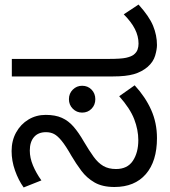

<svg xmlns="http://www.w3.org/2000/svg" viewBox="-20 -810 749 844"><path d="M483 12Q430 12 395.5 -8Q361 -28 337.5 -59.5Q314 -91 294 -125Q269 -169 251 -191Q233 -213 217.5 -221Q202 -229 182 -229Q148 -229 129.5 -207.5Q111 -186 111 -148Q111 -116 125 -82.5Q139 -49 162 -17L84 14Q61 -18 46 -60.5Q31 -103 31 -146Q31 -192 51 -228Q71 -264 105 -284.5Q139 -305 181 -305Q223 -305 252 -292Q281 -279 303.5 -253Q326 -227 349 -187Q372 -148 391.5 -121Q411 -94 434 -80.5Q457 -67 490 -67Q540 -67 564 -103Q588 -139 588 -194Q588 -239 570 -286Q552 -333 504 -387L572 -435Q619 -384 644.5 -327Q670 -270 670 -203Q670 -101 621 -44.5Q572 12 483 12ZM341 -315Q317 -315 300 -332Q283 -349 283 -374Q283 -399 300 -416Q317 -433 341 -433Q366 -433 382.5 -416Q399 -399 399 -374Q399 -349 382.5 -332Q366 -315 341 -315ZM32 -474V-551H458Q512 -551 534 -556Q556 -561 567 -569Q580 -579 584.5 -591.5Q589 -604 589 -618Q589 -651 573 -682.5Q557 -714 524 -747L589 -790Q636 -738 653 -696.5Q670 -655 670 -612Q670 -593 662 -565.5Q654 -538 629 -516Q603 -494 568.5 -484Q534 -474 477 -474Z"/></svg>

Font: ukannada85
Style: Book
Weight: 400
Designer: Jelle Bosma - Monotype Design Team
Foundry: Monotype Imaging Inc.
Version: Version 2.003